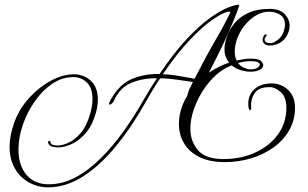

<svg xmlns="http://www.w3.org/2000/svg" viewBox="-20 -656 1319 822"><path d="M186 146Q142 146 104 125Q66 104 43.5 65Q21 26 21 -28Q21 -76 42 -134Q63 -191 105 -237Q147 -283 198 -310.5Q249 -338 297 -338Q338 -338 368.5 -310.5Q399 -283 399 -229Q399 -203 390 -171Q374 -116 345 -84Q316 -52 285 -38.5Q254 -25 229 -25Q194 -25 187 -42Q186 -44 186 -47Q186 -53 191 -53Q196 -53 196 -47Q198 -33 227 -33Q247 -33 273.5 -45Q300 -57 325.5 -86.5Q351 -116 366 -169Q376 -203 376 -232Q376 -279 352 -302.5Q328 -326 294 -326Q245 -326 203 -297Q161 -268 129.5 -223Q98 -178 80 -128Q69 -97 64 -69Q59 -41 59 -16Q59 52 93.5 92.5Q128 133 188 133Q248 133 304 103Q360 73 411.5 21.5Q463 -30 509 -94Q555 -158 594 -227Q609 -253 623.5 -276.5Q638 -300 652 -321Q594 -322 543.5 -302Q493 -282 467 -223Q465 -218 459 -213Q453 -208 449 -208Q447 -208 447 -211Q447 -218 455 -231Q493 -298 548.5 -319.5Q604 -341 663 -339Q725 -431 779.5 -489Q834 -547 879 -579Q924 -611 956 -623.5Q988 -636 1004 -636Q1006 -636 997.5 -612.5Q989 -589 972.5 -550Q956 -511 933 -462Q910 -413 883 -362L874 -345Q894 -358 915.5 -369Q937 -380 961 -388Q952 -399 946.5 -413Q941 -427 941 -446Q941 -467 950 -495Q960 -526 982 -554Q1004 -582 1041.5 -600Q1079 -618 1134 -618Q1178 -618 1199 -595.5Q1220 -573 1220 -545Q1220 -539 1219 -533Q1218 -527 1216 -521Q1206 -491 1183.5 -476Q1161 -461 1135 -461Q1121 -461 1112.5 -468.5Q1104 -476 1104 -486Q1104 -489 1106 -495Q1111 -509 1117.5 -508.5Q1124 -508 1122 -504Q1119 -502 1116 -496.5Q1113 -491 1113 -486Q1113 -480 1118.5 -475.5Q1124 -471 1137 -471Q1151 -471 1169.5 -485.5Q1188 -500 1195 -522Q1197 -530 1198.5 -537Q1200 -544 1200 -551Q1200 -580 1179 -593Q1158 -606 1132 -606Q1102 -606 1074.5 -589Q1047 -572 1026.5 -546Q1006 -520 996 -492Q990 -476 987.5 -461.5Q985 -447 985 -435Q985 -413 993 -397Q1008 -400 1022.5 -402.5Q1037 -405 1051 -405Q1086 -405 1096.5 -395.5Q1107 -386 1107 -377Q1107 -364 1091 -356.5Q1075 -349 1052 -349Q1033 -349 1011 -355.5Q989 -362 972 -376Q936 -363 904 -334Q872 -305 847.5 -266Q823 -227 809 -185.5Q795 -144 795 -105Q795 -51 827.5 -13Q860 25 936 25Q1012 25 1073 -3Q1134 -31 1170 -80.5Q1206 -130 1206 -195Q1206 -240 1182 -261.5Q1158 -283 1135 -283Q1089 -283 1072 -259.5Q1055 -236 1055 -208Q1055 -204 1055 -199.5Q1055 -195 1056 -191Q1056 -190 1054 -187Q1052 -184 1050 -184Q1047 -184 1044 -196Q1043 -201 1043 -205Q1043 -209 1043 -213Q1043 -251 1070.5 -275Q1098 -299 1143 -299Q1183 -299 1213 -271.5Q1243 -244 1243 -195Q1243 -142 1218.5 -99Q1194 -56 1152 -25.5Q1110 5 1056 21.5Q1002 38 943 38Q876 38 832 15.5Q788 -7 767 -44Q746 -81 746 -125Q746 -187 782 -247Q784 -255 785.5 -260.5Q787 -266 791.5 -275.5Q796 -285 806 -305Q773 -310 737 -315Q701 -320 666 -321Q650 -298 634.5 -272Q619 -246 603 -218Q543 -111 475 -28.5Q407 54 334.5 100Q262 146 186 146ZM813 -319Q860 -411 903 -485Q946 -559 965 -601Q970 -610 949 -604Q928 -598 887.5 -570Q847 -542 793 -485.5Q739 -429 677 -338Q713 -337 747.5 -330.5Q782 -324 813 -319ZM1053 -359Q1071 -359 1081.5 -365.5Q1092 -372 1092 -379Q1092 -385 1084 -389.5Q1076 -394 1056 -394Q1043 -394 1028.5 -392.5Q1014 -391 999 -386Q1011 -371 1025 -366Q1039 -361 1043 -360Q1046 -360 1048.5 -359.5Q1051 -359 1053 -359Z"/></svg>

Font: Gwendolyn
Style: Regular
Weight: 400
Designer: Robert E. Leuschke
Foundry: Robert E. Leuschke
Version: Version 1.010; ttfautohint (v1.8.3)